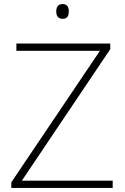

<svg xmlns="http://www.w3.org/2000/svg" viewBox="-20 -929 617 949"><path d="M289 -909C267 -909 258 -893 258 -873C258 -851 267 -836 289 -836C313 -836 320 -851 320 -873C320 -893 313 -909 289 -909ZM537 0V-36H88L525 -686V-714H61V-678H474L36 -28V0Z"/></svg>

Font: Noto Sans Ethiopic ExtraLight
Style: Regular
Weight: 200
Designer: Monotype Design Team
Foundry: Monotype Imaging Inc.
Version: Version 2.102